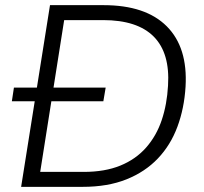

<svg xmlns="http://www.w3.org/2000/svg" viewBox="-20 -725 792 745"><path d="M62 0 174 -705H382Q545 -705 627 -623Q709 -541 700 -389Q695 -305 668.5 -233.5Q642 -162 592.5 -110Q543 -58 470.5 -29Q398 0 301 0ZM136 -58H305Q387 -58 447 -82.5Q507 -107 547 -152.5Q587 -198 607.5 -259Q628 -320 632 -393Q640 -519 576.5 -583Q513 -647 380 -647H229ZM26 -332 34 -385H390L381 -332Z"/></svg>

Font: Nunito Sans 10pt Light
Style: Italic
Weight: 300
Italic angle: -9°
Designer: Vernon Adams
Foundry: Vernon Adams
Version: Version 3.101;gftools[0.9.27]